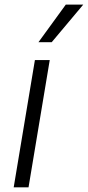

<svg xmlns="http://www.w3.org/2000/svg" viewBox="-20 -803 377 823"><path d="M38.7 0 129.6 -545.5H193.2L102.3 0ZM144.9 -622.2 262.1 -783.4H337L201.7 -622.2Z"/></svg>

Font: Inter Light  BETA
Style: Italic
Weight: 300
Italic angle: 9.39999°
Designer: Rasmus Andersson
Foundry: rsms
Version: Version 3.011;git-f93a4a705